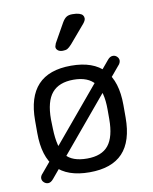

<svg xmlns="http://www.w3.org/2000/svg" viewBox="-72 -636 568 715"><g transform="rotate(-10 211.5 -279.0)"><path d="M39 -17Q30 -8 30 1Q30 10 37 16.5Q44 23 53 23Q58 23 63 20Q68 17 73 11L385 -362Q390 -367 392 -372Q394 -377 394 -381Q394 -389 387.5 -395.5Q381 -402 372 -402Q361 -402 352 -391ZM45 -215V-168Q45 -78 86.5 -34Q128 10 212 10Q296 10 337.5 -34Q379 -78 379 -168V-215Q379 -304 337.5 -348.5Q296 -393 212 -393Q128 -393 86.5 -348.5Q45 -304 45 -215ZM105 -174 104 -209Q104 -277 130.5 -308.5Q157 -340 212 -340Q267 -340 292.5 -308.5Q318 -277 318 -209V-173Q318 -105 292.5 -73.5Q267 -42 212 -42Q155 -42 131 -71.5Q107 -101 105 -174ZM293 -558Q293 -565 289 -570Q285 -575 275.5 -578Q266 -581 250 -581Q236 -581 227.5 -575.5Q219 -570 211 -556L171 -485Q170 -481 168.5 -477.5Q167 -474 167 -471Q167 -464 173.5 -458.5Q180 -453 192 -453Q203 -453 209.5 -456.5Q216 -460 226 -471L284 -539Q293 -550 293 -558Z"/></g></svg>

Font: Beiruti
Style: Regular
Weight: 400
Designer: Arlette Boutros
Foundry: Boutros
Version: Version 1.41